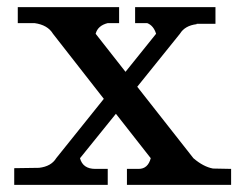

<svg xmlns="http://www.w3.org/2000/svg" viewBox="-20 -520 690 540"><path d="M205 -75Q213 -45 248 -45H283V0H20V-47L90 -48Q124 -52 138 -75L272 -242L129 -425Q114 -450 77 -455H30V-500H315V-455H283Q255 -448 249 -425L333 -318L419 -425Q412 -448 394 -455H360V-500H586V-453H533V-452Q500 -448 486 -425L366 -276L524 -75Q552 -51 579 -46L630 -45V0H337V-45H370Q396 -45 404 -75L306 -200Z"/></svg>

Font: Sawarabi Mincho
Style: Regular
Weight: 400
Version: Version 1.00